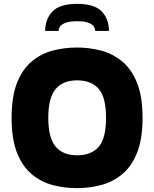

<svg xmlns="http://www.w3.org/2000/svg" viewBox="-20 -964 798 994"><path d="M379 10Q315 10 254.5 -5.5Q194 -21 145.5 -61Q97 -101 68.5 -172Q40 -243 40 -354Q40 -465 68.5 -536Q97 -607 145.5 -647Q194 -687 254.5 -702.5Q315 -718 379 -718Q443 -718 503.5 -702Q564 -686 612.5 -646Q661 -606 689.5 -535Q718 -464 718 -354Q718 -244 689.5 -173Q661 -102 612.5 -62Q564 -22 503.5 -6Q443 10 379 10ZM379 -160Q453 -160 491 -204Q529 -248 529 -354Q529 -460 491 -504Q453 -548 379 -548Q306 -548 268 -503Q230 -458 230 -354Q230 -250 268 -205Q306 -160 379 -160ZM379 -944Q289 -944 251.5 -904.5Q214 -865 214 -804H283Q283 -813 289.5 -824.5Q296 -836 316.5 -845Q337 -854 379 -854Q421 -854 441 -845Q461 -836 467 -824.5Q473 -813 473 -804H544Q544 -866 506.5 -905Q469 -944 379 -944Z"/></svg>

Font: Rowdies
Style: Regular
Weight: 400
Designer: Jaikishan Patel
Version: Version 1.000; ttfautohint (v1.8.3)